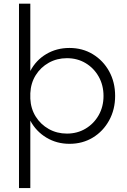

<svg xmlns="http://www.w3.org/2000/svg" viewBox="-20 -752 671 1017"><path d="M140.6 244.1H80.6V-732.4H140.6V-376Q170.4 -433.1 225.1 -465.6Q279.8 -498 347.7 -498Q417 -498 471.7 -464.8Q526.4 -431.6 558.1 -374.3Q589.8 -316.9 589.8 -244.1Q589.8 -171.9 558.1 -114.3Q526.4 -56.6 471.9 -23.4Q417.5 9.8 348.1 9.8Q280.3 9.8 225.6 -23.2Q170.9 -56.2 140.6 -112.8ZM334.5 -44.4Q389.6 -44.4 433.3 -70.6Q477.1 -96.7 502.7 -141.8Q528.3 -187 528.3 -243.7Q528.3 -300.8 502.7 -346.2Q477.1 -391.6 433.3 -417.7Q389.6 -443.8 334.5 -443.8Q281.7 -443.8 238.5 -419.7Q195.3 -395.5 169.2 -353.8Q143.1 -312 140.6 -258.3V-229.5Q143.1 -176.3 169.2 -134.5Q195.3 -92.8 238.5 -68.6Q281.7 -44.4 334.5 -44.4Z"/></svg>

Font: Kumbh Sans Light
Style: Regular
Weight: 300
Version: Version 1.004